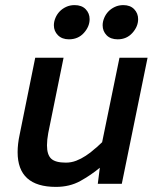

<svg xmlns="http://www.w3.org/2000/svg" viewBox="-20 -720 598 752"><path d="M371 -63Q336 -34 294.5 -11Q253 12 199 12Q49 12 49 -124Q49 -156 57 -193L118 -494H229L169 -199Q164 -172 164 -151Q164 -114 180.5 -98.5Q197 -83 238 -83Q259 -83 278.5 -90.5Q298 -98 316 -110Q336 -123 351 -137Q359 -143 366 -150Q373 -157 380 -163L448 -494H558L457 0H363ZM191 -621Q191 -635 197 -649.5Q203 -664 213.5 -675Q224 -686 239 -693Q254 -700 272 -700Q300 -700 315.5 -684Q331 -668 331 -645Q331 -616 308.5 -591Q286 -566 250 -566Q223 -566 207 -582Q191 -598 191 -621ZM382 -621Q382 -635 388 -649.5Q394 -664 404.5 -675Q415 -686 430 -693Q445 -700 463 -700Q490 -700 505.5 -684Q521 -668 521 -645Q521 -616 498.5 -591Q476 -566 441 -566Q413 -566 397.5 -582Q382 -598 382 -621Z"/></svg>

Font: Codetta
Style: Bold Italic
Weight: 700
Italic angle: -11°
Designer: Ulrich Proeller
Foundry: PROSA GmbH
Version: Version 2.00;September 29, 2018;FontCreator 11.5.0.2427 64-b